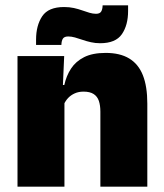

<svg xmlns="http://www.w3.org/2000/svg" viewBox="-20 -704 618 724"><path d="M535.5 0H358.5V-283Q358.5 -306.5 352.8 -323.5Q347 -340.5 333 -349.5Q319 -358.5 295 -358.5Q276.5 -358.5 262 -352Q247.5 -345.5 237.2 -334.8Q227 -324 221 -310.5L194 -383.5H222.5Q230 -418 247.8 -445.2Q265.5 -472.5 297.2 -488.5Q329 -504.5 378.5 -504.5Q432.5 -504.5 467.2 -483.5Q502 -462.5 518.8 -420.2Q535.5 -378 535.5 -313.5ZM223 0H46V-492.5H222L216.5 -366L223 -348ZM357.5 -541Q339.5 -541 322.8 -544.8Q306 -548.5 291 -553.8Q276 -559 262.5 -562.8Q249 -566.5 237.5 -566.5Q223 -566.5 217.5 -558.8Q212 -551 211.5 -535V-534.5H116V-554.5Q116 -608 139.2 -642.8Q162.5 -677.5 221.5 -677.5Q241.5 -677.5 258.5 -673.8Q275.5 -670 290 -664.8Q304.5 -659.5 317.5 -655.8Q330.5 -652 342 -652Q356 -652 361.2 -660Q366.5 -668 367 -683.5V-684H463V-662.5Q463 -609 439.5 -575Q416 -541 357.5 -541Z"/></svg>

Font: Anek Malayalam ExtraBold
Style: Regular
Weight: 800
Version: Version 1.003